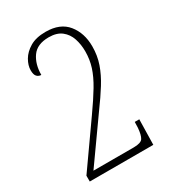

<svg xmlns="http://www.w3.org/2000/svg" viewBox="-177 -820 822 916"><g transform="rotate(-30 234.0 -362.0)"><path d="M45 -32 212 -269Q256 -331 283.5 -377Q311 -423 324 -463.5Q337 -504 337 -549Q337 -587 326 -620Q315 -653 289 -673.5Q263 -694 219 -694Q155 -694 127 -654.5Q99 -615 99 -556Q85 -556 75.5 -566Q66 -576 66 -600Q66 -627 82.5 -655.5Q99 -684 132.5 -704Q166 -724 219 -724Q299 -724 338.5 -675Q378 -626 378 -553Q378 -502 362.5 -457.5Q347 -413 319 -368Q291 -323 252 -270L86 -36H308Q348 -36 358.5 -52.5Q369 -69 372 -108L373 -139H398L395 0H45Z"/></g></svg>

Font: Noto Serif Sinhala Condensed ExtraLight
Style: Regular
Weight: 200
Width: 3
Designer: Jelle Bosma - Monotype Design Team
Foundry: Monotype Imaging Inc.
Version: Version 2.007; ttfautohint (v1.8.4.7-5d5b)